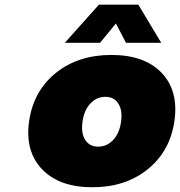

<svg xmlns="http://www.w3.org/2000/svg" viewBox="-20 -789 766 817"><path d="M104 -273.9Q122.6 -402.3 217.8 -478.8Q313 -555.2 454.1 -555.2Q595.2 -555.2 668 -478.8Q740.7 -402.3 722.2 -273.9Q703.6 -145.5 608.6 -68.8Q513.7 7.8 373 7.8Q231.9 7.8 158.7 -69.1Q85.4 -146 104 -273.9ZM255.9 -606.9 400.9 -769H568.8L666 -606.9H516.1L473.1 -689L405.8 -606.9ZM331.1 -271Q324.2 -222.7 342.5 -193.8Q360.8 -165 397.9 -165Q435.5 -165 462.2 -194.1Q488.8 -223.1 495.1 -271Q502 -319.3 483.6 -348.1Q465.3 -377 428.2 -377Q390.6 -377 364 -347.9Q337.4 -318.8 331.1 -271Z"/></svg>

Font: Trueno Black
Style: Italic
Weight: 900
Designer: Julieta Ulanovsky
Foundry: Julieta Ulanovsky
Version: Version 3.001b | FøM Fix